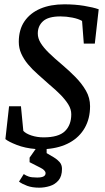

<svg xmlns="http://www.w3.org/2000/svg" viewBox="-20 -680 488 889"><path d="M162 189Q129 189 106 180.5Q83 172 68 161L90 126Q100 133 113 137.5Q126 142 152 142Q172 142 181.5 137Q191 132 191 122Q191 115 184.5 108.5Q178 102 168 97L117 71V50L145 10Q96 6 57.5 -9Q19 -24 5 -36L22 -188H77L88 -74Q100 -61 126 -52.5Q152 -44 182 -44Q251 -44 280.5 -72.5Q310 -101 310 -151Q310 -174 296.5 -196Q283 -218 260.5 -241Q238 -264 209 -288Q180 -314 154 -337Q128 -360 109 -383Q90 -406 78.5 -431.5Q67 -457 67 -486Q67 -543 93.5 -581.5Q120 -620 167 -640Q214 -660 278 -660Q327 -660 369.5 -653Q412 -646 437 -637L419 -478H368L360 -583Q343 -593 315 -598.5Q287 -604 260 -604Q204 -604 179.5 -582Q155 -560 155 -525Q155 -503 168 -481.5Q181 -460 206 -435.5Q231 -411 268 -380Q300 -353 329.5 -323Q359 -293 378 -260Q397 -227 397 -188Q397 -131 372.5 -88Q348 -45 303 -20Q258 5 196 10V29L230 49Q245 58 256 70.5Q267 83 267 102Q267 136 251 155Q235 174 210.5 181.5Q186 189 162 189Z"/></svg>

Font: Faustina Light Medium
Style: Italic
Weight: 500
Italic angle: -8°
Version: Version 1.200